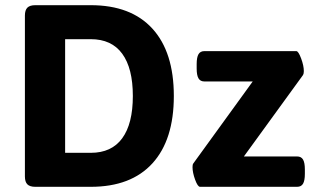

<svg xmlns="http://www.w3.org/2000/svg" viewBox="-20 -720 1224 740"><path d="M76 -40V-660Q76 -681 85.5 -690.5Q95 -700 116 -700H330Q485 -700 567.5 -609.5Q650 -519 650 -350Q650 -181 567.5 -90.5Q485 0 330 0H116Q95 0 85.5 -9.5Q76 -19 76 -40ZM330 -131Q410 -131 451 -187Q492 -243 492 -350Q492 -457 451 -513Q410 -569 330 -569H231V-131ZM722 -76Q722 -86 725 -90L954 -406H768Q752 -406 745 -418Q738 -430 738 -456V-473Q738 -499 745 -511Q752 -523 768 -523H1122Q1130 -523 1140.5 -495Q1151 -467 1151 -446Q1151 -436 1148 -431L920 -117H1125Q1141 -117 1148 -105Q1155 -93 1155 -67V-50Q1155 -24 1148 -12Q1141 0 1125 0H751Q742 0 732 -27.5Q722 -55 722 -76Z"/></svg>

Font: Asap-Bold
Style: Bold
Weight: 700
Designer: Pablo Cosgaya
Foundry: Omnibus-Type
Version: Version 2.000; ttfautohint (v1.8)